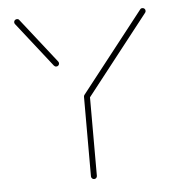

<svg xmlns="http://www.w3.org/2000/svg" viewBox="-43 -560 543 599"><g transform="rotate(-5 228.0 -260.0)"><path d="M228.1 -267.4Q231.9 -267.4 234.6 -264.6Q237.4 -261.9 237.4 -258.1V-9.6Q237.4 -5.9 234.8 -3.1Q232.2 -0.4 228.1 -0.4Q224.4 -0.4 221.7 -3.1Q218.9 -5.9 218.9 -9.6V-258.1Q218.9 -261.9 221.7 -264.6Q224.4 -267.4 228.1 -267.4ZM150.4 -369.6Q150.4 -365.9 147.8 -363.1Q145.2 -360.4 141.1 -360.4Q136.7 -360.4 133.7 -364.1L24.1 -503.7Q22.2 -506.3 22.2 -509.3Q22.2 -513.3 25 -515.9Q27.8 -518.5 31.5 -518.5Q36.3 -518.5 38.5 -515.2L148.5 -375.2Q150.4 -372.6 150.4 -369.6ZM424.4 -518.5Q428.5 -518.5 431.1 -515.9Q433.7 -513.3 433.7 -509.3Q433.7 -506.3 431.9 -503.7L235.6 -253.3Q232.6 -249.6 228.1 -249.6Q224.4 -249.6 221.7 -252.4Q218.9 -255.2 218.9 -258.9Q218.9 -261.9 220.7 -264.4L417.4 -515.2Q419.6 -518.5 424.4 -518.5Z"/></g></svg>

Font: 26F Galaxy Sans Hairline
Style: Regular
Weight: 50
Designer: C₂₉H₂₅N₃O₅
Version: Version 1.100